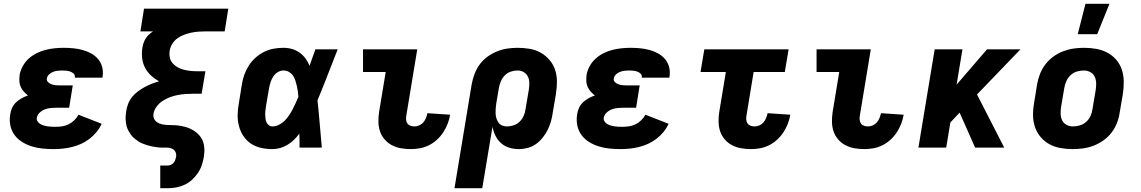

<svg xmlns="http://www.w3.org/2000/svg" viewBox="-20 -781 6040 1016"><path d="M264 8Q234 8 204.5 5Q175 2 148 -6.5Q121 -15 97.5 -29.5Q74 -44 57.5 -66Q41 -88 35 -116.5Q29 -145 34 -175Q36 -192 43.5 -209Q51 -226 64.5 -239Q78 -252 94.5 -261Q111 -270 128 -276Q116 -285 106 -296Q96 -307 89.5 -321.5Q83 -336 82.5 -352Q82 -368 84 -385Q88 -408 100.5 -431Q113 -454 132 -471Q151 -488 174 -499.5Q197 -511 221 -517Q245 -523 269 -525.5Q293 -528 317 -528Q343 -528 368 -525.5Q393 -523 417 -516.5Q441 -510 462 -498.5Q483 -487 498.5 -469Q514 -451 520.5 -427Q527 -403 523 -377L522 -370H376V-371Q378 -383 370 -391Q362 -399 351.5 -402.5Q341 -406 329.5 -407Q318 -408 307 -408Q295 -408 283.5 -406.5Q272 -405 260.5 -400.5Q249 -396 239.5 -387Q230 -378 228 -366Q226 -354 234.5 -346Q243 -338 253.5 -334.5Q264 -331 275 -330Q286 -329 298 -329H365L346 -211H279Q264 -211 248.5 -209.5Q233 -208 218 -202.5Q203 -197 190.5 -185.5Q178 -174 175 -159Q173 -149 178 -140Q183 -131 192 -125.5Q201 -120 211 -117Q221 -114 231 -112.5Q241 -111 252 -110.5Q263 -110 274 -110Q291 -110 308.5 -112.5Q326 -115 342.5 -123Q359 -131 373 -144.5Q387 -158 395 -174L518 -126Q507 -102 490.5 -82Q474 -62 453 -46Q432 -30 408.5 -19.5Q385 -9 360.5 -3Q336 3 312 5.5Q288 8 264 8Z M828 215V95H867Q875 95 883.5 91.5Q892 88 898.5 80.5Q905 73 907.5 64.5Q910 56 912 48Q914 34 908 22.5Q902 11 890 5.5Q878 0 864 0Q850 0 836.5 0Q823 0 809.5 -2Q796 -4 783 -6.5Q770 -9 757.5 -13Q745 -17 733 -22Q721 -27 710.5 -34Q700 -41 690 -49.5Q680 -58 673 -68Q666 -78 659.5 -89.5Q653 -101 650 -113.5Q647 -126 645.5 -139.5Q644 -153 645 -166.5Q646 -180 648 -194Q651 -213 658.5 -232.5Q666 -252 679.5 -268.5Q693 -285 710 -297.5Q727 -310 745 -320Q763 -330 782.5 -337.5Q802 -345 822 -351Q798 -364 778.5 -382Q759 -400 747 -423.5Q735 -447 732 -475Q729 -503 734 -531Q736 -544 740.5 -556Q745 -568 752 -579Q759 -590 769 -599Q779 -608 790 -615H723L742 -735H1188L1169 -615H1067Q1049 -615 1029.5 -613.5Q1010 -612 991.5 -608Q973 -604 954 -597Q935 -590 919 -578.5Q903 -567 892 -549.5Q881 -532 878 -513Q875 -495 878.5 -477.5Q882 -460 893 -447Q904 -434 919 -425.5Q934 -417 951 -412.5Q968 -408 986 -406Q1004 -404 1023 -404H1067L1047 -285H1003Q982 -285 961 -283.5Q940 -282 919.5 -278Q899 -274 879 -266.5Q859 -259 840.5 -247Q822 -235 808.5 -216.5Q795 -198 792 -177Q790 -164 795.5 -152.5Q801 -141 811.5 -134Q822 -127 834.5 -124Q847 -121 860 -120Q873 -119 886.5 -119Q900 -119 913 -118Q926 -117 939 -114.5Q952 -112 964 -108.5Q976 -105 987.5 -99.5Q999 -94 1009.5 -87Q1020 -80 1028.5 -71.5Q1037 -63 1044 -52.5Q1051 -42 1055 -30Q1059 -18 1060.5 -5Q1062 8 1061.5 21Q1061 34 1059 48Q1055 70 1048 92Q1041 114 1027.5 134Q1014 154 996 170.5Q978 187 956 197Q934 207 911.5 211Q889 215 867 215Z M1421 8Q1390 8 1361 1.5Q1332 -5 1308 -21Q1284 -37 1268 -61Q1252 -85 1244.5 -114Q1237 -143 1237.5 -173.5Q1238 -204 1244 -235L1260 -335Q1264 -361 1273 -386Q1282 -411 1297 -434.5Q1312 -458 1333 -476.5Q1354 -495 1378.5 -507Q1403 -519 1429 -523.5Q1455 -528 1480 -528Q1504 -528 1526 -521.5Q1548 -515 1566 -502Q1584 -489 1597 -471Q1610 -453 1618 -433Q1626 -455 1633.5 -476.5Q1641 -498 1649 -520H1767Q1740 -452 1714 -384.5Q1688 -317 1660 -250Q1667 -188 1672 -125Q1677 -62 1683 0H1565Q1565 -18 1565 -36.5Q1565 -55 1564 -74Q1551 -56 1535.5 -41Q1520 -26 1501 -14.5Q1482 -3 1461.5 2.5Q1441 8 1421 8ZM1422 -112Q1439 -112 1456 -120.5Q1473 -129 1486 -142Q1499 -155 1509.5 -170.5Q1520 -186 1528.5 -202.5Q1537 -219 1544.5 -235.5Q1552 -252 1559 -269Q1558 -284 1556 -298.5Q1554 -313 1550.5 -327.5Q1547 -342 1542.5 -356Q1538 -370 1530 -381.5Q1522 -393 1509 -400.5Q1496 -408 1480 -408Q1464 -408 1449.5 -399Q1435 -390 1426 -376Q1417 -362 1412 -346.5Q1407 -331 1404 -316L1387 -216Q1386 -205 1384.5 -194.5Q1383 -184 1383.5 -173.5Q1384 -163 1385 -152.5Q1386 -142 1390.5 -133Q1395 -124 1403 -118Q1411 -112 1422 -112Z M2154 8Q2127 8 2101.5 3.5Q2076 -1 2054 -12.5Q2032 -24 2015.5 -43Q1999 -62 1991 -85.5Q1983 -109 1982.5 -135.5Q1982 -162 1986 -188L2021 -400H1901V-520H2188L2130 -169Q2128 -158 2129 -147Q2130 -136 2136 -127.5Q2142 -119 2152 -115.5Q2162 -112 2173 -112Q2186 -112 2198.5 -117.5Q2211 -123 2220 -133.5Q2229 -144 2234 -156.5Q2239 -169 2242 -182L2362 -174Q2358 -150 2349 -126.5Q2340 -103 2326 -81.5Q2312 -60 2292.5 -42Q2273 -24 2250 -12.5Q2227 -1 2202.5 3.5Q2178 8 2154 8Z M2385 215 2476 -335Q2481 -362 2491 -389Q2501 -416 2518 -439.5Q2535 -463 2559 -480.5Q2583 -498 2610 -509Q2637 -520 2664.5 -524Q2692 -528 2719 -528Q2752 -528 2783.5 -522.5Q2815 -517 2841.5 -502Q2868 -487 2888 -463.5Q2908 -440 2917.5 -411Q2927 -382 2927 -349.5Q2927 -317 2922 -285L2905 -185Q2902 -162 2895.5 -139Q2889 -116 2878.5 -94.5Q2868 -73 2852 -53Q2836 -33 2816.5 -19Q2797 -5 2773 1.5Q2749 8 2726 8Q2699 8 2674.5 0.5Q2650 -7 2631.5 -23.5Q2613 -40 2602 -62.5Q2591 -85 2586 -110L2532 215ZM2662 -112Q2680 -112 2698 -118Q2716 -124 2730 -137.5Q2744 -151 2751.5 -169Q2759 -187 2761 -204L2778 -304Q2781 -323 2781 -341Q2781 -359 2774 -374.5Q2767 -390 2752 -399Q2737 -408 2719 -408Q2701 -408 2683 -402Q2665 -396 2651.5 -382.5Q2638 -369 2630.5 -351Q2623 -333 2620 -316L2606 -233Q2604 -219 2603 -206Q2602 -193 2602.5 -180Q2603 -167 2607 -154.5Q2611 -142 2618 -132Q2625 -122 2637 -117Q2649 -112 2662 -112Z M3264 8Q3234 8 3204.5 5Q3175 2 3148 -6.5Q3121 -15 3097.5 -29.5Q3074 -44 3057.5 -66Q3041 -88 3035 -116.5Q3029 -145 3034 -175Q3036 -192 3043.5 -209Q3051 -226 3064.5 -239Q3078 -252 3094.5 -261Q3111 -270 3128 -276Q3116 -285 3106 -296Q3096 -307 3089.5 -321.5Q3083 -336 3082.5 -352Q3082 -368 3084 -385Q3088 -408 3100.5 -431Q3113 -454 3132 -471Q3151 -488 3174 -499.5Q3197 -511 3221 -517Q3245 -523 3269 -525.5Q3293 -528 3317 -528Q3343 -528 3368 -525.5Q3393 -523 3417 -516.5Q3441 -510 3462 -498.5Q3483 -487 3498.5 -469Q3514 -451 3520.5 -427Q3527 -403 3523 -377L3522 -370H3376V-371Q3378 -383 3370 -391Q3362 -399 3351.5 -402.5Q3341 -406 3329.5 -407Q3318 -408 3307 -408Q3295 -408 3283.5 -406.5Q3272 -405 3260.5 -400.5Q3249 -396 3239.5 -387Q3230 -378 3228 -366Q3226 -354 3234.5 -346Q3243 -338 3253.5 -334.5Q3264 -331 3275 -330Q3286 -329 3298 -329H3365L3346 -211H3279Q3264 -211 3248.5 -209.5Q3233 -208 3218 -202.5Q3203 -197 3190.5 -185.5Q3178 -174 3175 -159Q3173 -149 3178 -140Q3183 -131 3192 -125.5Q3201 -120 3211 -117Q3221 -114 3231 -112.5Q3241 -111 3252 -110.5Q3263 -110 3274 -110Q3291 -110 3308.5 -112.5Q3326 -115 3342.5 -123Q3359 -131 3373 -144.5Q3387 -158 3395 -174L3518 -126Q3507 -102 3490.5 -82Q3474 -62 3453 -46Q3432 -30 3408.5 -19.5Q3385 -9 3360.5 -3Q3336 3 3312 5.5Q3288 8 3264 8Z M3954 8Q3927 8 3901.5 3.5Q3876 -1 3854 -12.5Q3832 -24 3815.5 -43Q3799 -62 3791 -85.5Q3783 -109 3782.5 -135.5Q3782 -162 3786 -188L3821 -400H3687L3707 -520H4153L4133 -400H3968L3930 -169Q3928 -158 3929 -147Q3930 -136 3936 -127.5Q3942 -119 3952 -115.5Q3962 -112 3973 -112Q3986 -112 3998.5 -117.5Q4011 -123 4020 -133.5Q4029 -144 4034 -156.5Q4039 -169 4042 -182L4162 -174Q4158 -150 4149 -126.5Q4140 -103 4126 -81.5Q4112 -60 4092.5 -42Q4073 -24 4050 -12.5Q4027 -1 4002.5 3.5Q3978 8 3954 8Z M4554 8Q4527 8 4501.5 3.5Q4476 -1 4454 -12.5Q4432 -24 4415.5 -43Q4399 -62 4391 -85.5Q4383 -109 4382.5 -135.5Q4382 -162 4386 -188L4421 -400H4301V-520H4588L4530 -169Q4528 -158 4529 -147Q4530 -136 4536 -127.5Q4542 -119 4552 -115.5Q4562 -112 4573 -112Q4586 -112 4598.5 -117.5Q4611 -123 4620 -133.5Q4629 -144 4634 -156.5Q4639 -169 4642 -182L4762 -174Q4758 -150 4749 -126.5Q4740 -103 4726 -81.5Q4712 -60 4692.5 -42Q4673 -24 4650 -12.5Q4627 -1 4602.5 3.5Q4578 8 4554 8Z M5140 0 5058 -185 5009 -133 4987 0H4840L4926 -520H5073L5042 -333L5203 -520H5380L5150 -281L5294 0Z M5657 8Q5624 8 5592.5 2.5Q5561 -3 5534 -17.5Q5507 -32 5487 -55.5Q5467 -79 5457 -108Q5447 -137 5446.5 -169.5Q5446 -202 5452 -235L5468 -335Q5473 -363 5483.5 -390Q5494 -417 5512 -440.5Q5530 -464 5554 -481.5Q5578 -499 5605.5 -509.5Q5633 -520 5660.5 -524Q5688 -528 5716 -528Q5749 -528 5780.5 -522.5Q5812 -517 5839.5 -502.5Q5867 -488 5887 -464.5Q5907 -441 5916.5 -412Q5926 -383 5926.5 -350.5Q5927 -318 5922 -285L5905 -185Q5901 -157 5890.5 -130Q5880 -103 5862 -79.5Q5844 -56 5819.5 -38.5Q5795 -21 5768 -10.5Q5741 0 5713 4Q5685 8 5657 8ZM5657 -112Q5676 -112 5694.5 -117.5Q5713 -123 5728 -136.5Q5743 -150 5751 -168Q5759 -186 5761 -204L5778 -304Q5781 -323 5780.5 -341.5Q5780 -360 5772.5 -375.5Q5765 -391 5749.5 -399.5Q5734 -408 5716 -408Q5697 -408 5678.5 -402.5Q5660 -397 5645.5 -383.5Q5631 -370 5623 -352Q5615 -334 5612 -316L5595 -216Q5592 -197 5592.5 -178.5Q5593 -160 5600.5 -144.5Q5608 -129 5623.5 -120.5Q5639 -112 5657 -112ZM5683 -600 5724 -761H5851L5786 -600Z"/></svg>

Font: Iosevka Heavy Extended
Style: Italic
Weight: 900
Width: 7
Italic angle: -9°
Monospace: yes
Designer: Belleve Invis
Foundry: Belleve Invis
Version: Version 32.5.0; ttfautohint (v1.8.4)